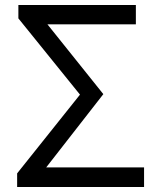

<svg xmlns="http://www.w3.org/2000/svg" viewBox="-20 -753 641 773"><path d="M49 0H560V-79H166L396 -374L171 -655H527V-733H54V-679L302 -372L49 -55Z"/></svg>

Font: Noto Sans CJK KR Regular
Style: Regular
Weight: 400
Designer: Ryoko NISHIZUKA (kana & ideographs); Paul D. Hunt (Latin, Greek & Cyrillic); Wenlong ZHANG (bopomofo); Sandoll Communica
Foundry: Adobe Systems Incorporated
Version: Version 1.004;PS 1.004;hotconv 1.0.82;makeotf.lib2.5.63406